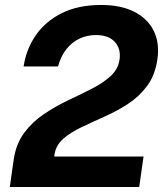

<svg xmlns="http://www.w3.org/2000/svg" viewBox="-20 -753 664 773"><path d="M19.5 0 29.6 -71.9 35 -109.1Q44 -173.2 77 -217.6Q109.9 -262 156.2 -293.2Q202.5 -324.5 253.2 -348.6Q304 -372.6 349.2 -395.6Q394.4 -418.5 425.1 -446.5Q455.8 -474.4 461.4 -513.5Q467.5 -556.9 442.1 -584.4Q416.8 -611.9 366.3 -611.9Q331.2 -611.9 300.8 -597.9Q270.5 -583.9 247.8 -555.8Q225.2 -527.7 213.6 -485.5H75.1Q85.3 -554.6 123.9 -610.7Q162.5 -666.8 228.5 -699.9Q294.6 -733 387 -733Q466.8 -733 520.6 -705.6Q574.5 -678.1 598.9 -629Q623.2 -579.8 613.7 -514.6Q604.7 -450.8 572.6 -407.4Q540.5 -364.1 495.5 -334.8Q450.4 -305.6 401.2 -283.7Q352.1 -261.8 308.1 -240.9Q264.1 -220 234.4 -194Q204.7 -168.1 199.3 -129.7L198.4 -122.8H557.9L540.5 0Z"/></svg>

Font: Public Sans Thin
Style: Italic
Weight: 100
Italic angle: -8°
Designer: The Public Sans project authors (U.S. Web Design System). Libre Franklin designed by Pablo Impallari and Rodrigo Fuenzal
Version: Version 2.000